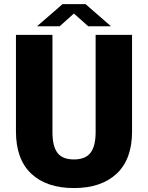

<svg xmlns="http://www.w3.org/2000/svg" viewBox="-20 -908 724 940"><path d="M161.1 -779.3 286.1 -887.7H398.9L523.4 -779.3H412.1L341.8 -841.8L272 -779.3ZM626.5 -264.6Q626.5 -128.4 551.3 -57.9Q476.1 12.7 341.8 12.7Q207.5 12.7 132.8 -57.9Q58.1 -128.4 58.1 -264.6V-737.3H236.8V-260.7Q236.8 -192.4 261.2 -159.9Q285.6 -127.4 341.8 -127.4Q398.4 -127.4 423.3 -160.2Q448.2 -192.9 448.2 -260.7V-737.3H626.5Z"/></svg>

Font: Epilogue ExtraBold
Style: Regular
Weight: 800
Designer: Tyler Finck
Foundry: Etcetera Type Co
Version: Version 2.112